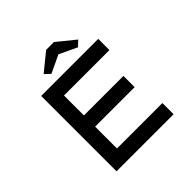

<svg xmlns="http://www.w3.org/2000/svg" viewBox="-224 -1076 1261 1261"><g transform="rotate(-45 406.0 -445.5)"><path d="M152 0V-700H682V-596H260V-104H682V0ZM207 -307V-411H627V-307ZM302 -755 265 -790 389 -891H462L586 -790L549 -755L411 -820H440Z"/></g></svg>

Font: Lexend Mega
Style: Regular
Weight: 400
Designer: Bonnie Shaver-Troup, Thomas Jockin
Foundry: Lexend
Version: Version 1.007